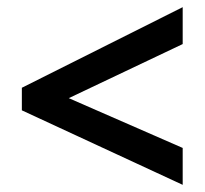

<svg xmlns="http://www.w3.org/2000/svg" viewBox="-20 -628 573 536"><path d="M490 -112V-215L172 -354L490 -505V-608L41 -383V-320Z"/></svg>

Font: Noto Sans Lao Looped SemiCondensed SemiBold
Style: Regular
Weight: 600
Width: 4
Designer: Mark Frömberg, Ben Mitchell
Foundry: The Fontpad Ltd
Version: Version 1.002